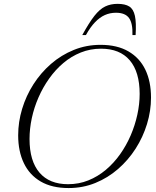

<svg xmlns="http://www.w3.org/2000/svg" viewBox="-20 -942 792 972"><path d="M129.5 -238.5Q129.5 -127 179.8 -68.2Q230 -9.5 324.5 -9.5Q379.5 -9.5 427.2 -28.8Q475 -48 515.5 -82Q556 -116 587.8 -160.8Q619.5 -205.5 641.5 -256.5Q663.5 -307.5 675.2 -361.2Q687 -415 687 -466.5Q687 -578 636.8 -636.8Q586.5 -695.5 491.5 -695.5Q437 -695.5 389 -676.2Q341 -657 300.8 -623Q260.5 -589 228.8 -544.2Q197 -499.5 174.8 -448.5Q152.5 -397.5 141 -343.8Q129.5 -290 129.5 -238.5ZM744.5 -448Q744.5 -380.5 724.2 -314.2Q704 -248 666.8 -189.8Q629.5 -131.5 577.8 -86.5Q526 -41.5 462.8 -15.8Q399.5 10 327.5 10Q243 10 186.2 -23Q129.5 -56 100.8 -116Q72 -176 72 -257Q72 -324.5 92 -390.8Q112 -457 149.2 -515.2Q186.5 -573.5 238.2 -618.5Q290 -663.5 353.5 -689.2Q417 -715 489 -715Q573 -715 630 -682Q687 -649 715.8 -589.2Q744.5 -529.5 744.5 -448ZM567 -877.5Q537 -877.5 510.8 -865.8Q484.5 -854 460.8 -829.2Q437 -804.5 415 -764.5H396.5Q431 -827.5 458 -861.8Q485 -896 512.5 -909.2Q540 -922.5 575 -922.5Q613.5 -922.5 634.5 -909.2Q655.5 -896 663 -861.8Q670.5 -827.5 666.5 -764.5H650.5Q652.5 -824.5 633 -851Q613.5 -877.5 567 -877.5Z"/></svg>

Font: Newsreader 60pt Light
Style: Italic
Weight: 300
Italic angle: -17°
Designer: Hugues Gentile
Foundry: Production Type
Version: Version 1.003